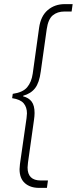

<svg xmlns="http://www.w3.org/2000/svg" viewBox="-20 -822 404 933"><path d="M75 0Q75 -7 77 -25L109 -248Q111 -264 111 -271Q111 -301 95 -320Q79 -339 39 -345L42 -366Q91 -373 112 -398Q133 -423 139 -464L170 -687Q178 -744 212 -773Q246 -802 295 -802H333L328 -766H293Q259 -766 236.5 -747.5Q214 -729 207 -680L178 -474Q171 -420 150.5 -393.5Q130 -367 93 -357L92 -354Q120 -347 134 -328Q148 -309 148 -273Q148 -258 145 -238L116 -32Q114 -14 114 -8Q114 55 178 55H213L208 91H170Q127 91 101 68Q75 45 75 0Z"/></svg>

Font: Krub ExtraLight
Style: Italic
Weight: 275
Italic angle: -8°
Designer: Ekaluck Peanpanawate
Foundry: Cadson Demak Co.,Ltd.
Version: Version 1.000; ttfautohint (v1.6)